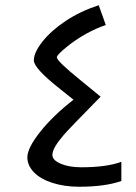

<svg xmlns="http://www.w3.org/2000/svg" viewBox="-20 -707 521 737"><path d="M284.2 9.8Q227.1 9.8 180.9 -5.1Q134.8 -20 109.9 -46.1Q85 -72.3 85 -103Q85 -139.2 135 -201.9Q185.1 -264.6 262.2 -324.2L210.9 -365.2Q109.9 -444.8 109.9 -475.1Q109.9 -505.4 143.1 -547.4Q176.3 -589.4 231.9 -626.5Q287.6 -663.6 358.9 -687L386.2 -610.8Q351.1 -599.6 310.8 -577.4Q270.5 -555.2 234.4 -525.6Q198.2 -496.1 198.2 -486.8Q198.2 -472.7 288.1 -399.9L366.2 -335.9Q246.6 -214.4 225.1 -189.5Q203.6 -164.6 192.4 -145.5Q181.2 -126.5 181.2 -111.8Q181.2 -92.3 212.9 -78.6Q244.6 -64.9 292 -64.9Q389.6 -64.9 445.8 -85.9V-12.2Q382.8 9.8 284.2 9.8Z"/></svg>

Font: Noto Sans Kufi Arabic
Style: Regular
Weight: 400
Designer: Monotype Design team
Foundry: Monotype Imaging Inc.
Version: Version 1.02